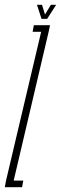

<svg xmlns="http://www.w3.org/2000/svg" viewBox="-59 -780 254 800"><path d="M-39 0H33L38 -27.5H-2L144 -649L149.5 -675H82L77 -647.5H112.5L-34 -27ZM114 -701.5H137.5L175 -760H153L128.5 -719.5L116 -760H95Z"/></svg>

Font: Anybody UltraCondensed ExtraLight
Style: Italic
Weight: 250
Width: 1
Italic angle: -10°
Version: Version 1.113;gftools[0.9.25]